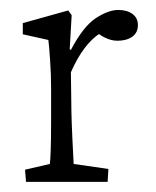

<svg xmlns="http://www.w3.org/2000/svg" viewBox="-20 -358 308 378"><path d="M31.2 0 29.3 -23.9 78.1 -35.2Q79.1 -41.5 79.8 -61.3Q80.6 -81.1 80.6 -121.1V-184.1Q80.6 -211.4 78.6 -240Q76.7 -268.6 75.2 -279.3L24.9 -290.5V-312.5L114.3 -337.4L121.1 -328.1L117.2 -260.7L119.6 -259.8Q144 -306.2 168.7 -322.3Q193.4 -338.4 212.9 -338.4Q230 -338.4 240.7 -330.6Q251.5 -322.8 251.5 -308.6Q251.5 -293.5 240.2 -285.6Q229 -277.8 211.4 -277.8Q199.2 -277.8 187 -283.7Q174.8 -289.6 166.5 -298.3L176.3 -292Q161.1 -282.2 146.7 -263.4Q132.3 -244.6 119.6 -215.8L120.6 -137.7Q121.1 -114.3 122.6 -83Q124 -51.8 125 -35.2L193.4 -25.4L191.9 0Z"/></svg>

Font: Lateef ExtraLight
Style: Regular
Weight: 200
Designer: SIL International
Foundry: SIL International
Version: Version 4.200